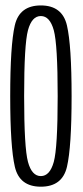

<svg xmlns="http://www.w3.org/2000/svg" viewBox="-20 -700 312 724"><path d="M134 4Q215 4 232.5 -71Q250 -146 250 -337.5Q250 -528 232.5 -603.8Q215 -679.5 134 -679.5Q53 -679.5 35.8 -604.2Q18.5 -529 18.5 -337.5Q18.5 -146 36 -71Q53.5 4 134 4ZM134 -36Q100 -36 85.5 -89.5Q71 -143 71 -337.5Q71 -532.5 85.5 -586Q100 -639.5 134 -639.5Q168 -639.5 182.8 -586Q197.5 -532.5 197.5 -337.5Q197.5 -143 182.8 -89.5Q168 -36 134 -36Z"/></svg>

Font: Anybody ExtraCondensed Light
Style: Regular
Weight: 300
Width: 2
Version: Version 1.113;gftools[0.9.25]